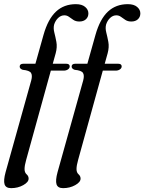

<svg xmlns="http://www.w3.org/2000/svg" viewBox="-41 -744 711 946"><path d="M56 -416Q56 -430 74.5 -430H133.5L173.5 -572.5Q195.5 -650 234.8 -686.8Q274 -723.5 333 -723.5Q362.5 -723.5 378.5 -710Q394.5 -696.5 394.5 -678Q394.5 -660.5 382.5 -649.2Q370.5 -638 350 -638Q332.5 -638 320.8 -645.8Q309 -653.5 299 -661Q289 -668.5 276 -668.5Q259.5 -668.5 246 -656Q232.5 -643.5 226 -624Q221 -606 226.5 -584.5Q232 -563 236.8 -537.5Q241.5 -512 233.5 -482L219 -430H284.5Q302.5 -430 302.5 -417Q302.5 -408 293.8 -402Q285 -396 273 -396H209.5L88 43.5Q80 71.5 80 89Q80 106 90 114.8Q100 123.5 100 136Q100 153.5 73.5 168.2Q47 183 14 183Q-12.5 183 -18.5 164Q-24.5 145 -13.5 104.5L113 -348Q119.5 -372.5 111.8 -384.8Q104 -397 71 -400Q56 -405 56 -416ZM312 -416Q312 -430 330.5 -430H389.5L429.5 -572.5Q451.5 -650 490.8 -686.8Q530 -723.5 589 -723.5Q618.5 -723.5 634.5 -710Q650.5 -696.5 650.5 -678Q650.5 -660.5 638.5 -649.2Q626.5 -638 606 -638Q588.5 -638 576.8 -645.8Q565 -653.5 555 -661Q545 -668.5 532 -668.5Q515.5 -668.5 502 -656Q488.5 -643.5 482 -624Q477 -606 482.5 -584.5Q488 -563 492.8 -537.5Q497.5 -512 489.5 -482L475 -430H540.5Q558.5 -430 558.5 -417Q558.5 -408 549.8 -402Q541 -396 529 -396H465.5L344 43.5Q336 71.5 336 89Q336 106 346 114.8Q356 123.5 356 136Q356 153.5 329.5 168.2Q303 183 270 183Q243.5 183 237.5 164Q231.5 145 242.5 104.5L369 -348Q375.5 -372.5 367.8 -384.8Q360 -397 327 -400Q312 -405 312 -416Z"/></svg>

Font: Fraunces 144pt Soft
Style: Italic
Weight: 400
Italic angle: -16°
Version: Version 1.000;[b76b70a41]